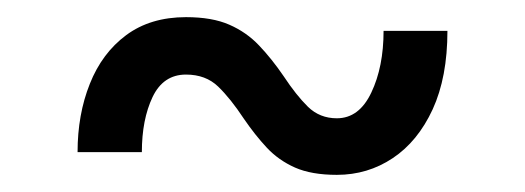

<svg xmlns="http://www.w3.org/2000/svg" viewBox="-20 -376 612 224"><path d="M373 -172Q343.5 -172 324.2 -180.5Q305 -189 291.2 -203.8Q277.5 -218.5 264.5 -237.5Q249 -261 234.5 -275Q220 -289 197 -289Q170.5 -289 158 -262.8Q145.5 -236.5 145.5 -198.5H70.5Q70.5 -242.5 84.8 -278.2Q99 -314 127.2 -335Q155.5 -356 197 -356Q227.5 -356 247.5 -347.2Q267.5 -338.5 282.2 -323Q297 -307.5 311 -287Q325.5 -265 339.2 -251.5Q353 -238 373 -238Q399 -238 413.2 -268Q427.5 -298 427.5 -340H502Q502 -286 484.8 -248.5Q467.5 -211 438.2 -191.5Q409 -172 373 -172Z"/></svg>

Font: Acari Sans Neue SemiBold
Style: Regular
Weight: 600
Designer: Alfredo Marco Pradil (font), Cristiano Sobral (main changes)
Foundry: Hanken Design Co. (font), Cristiano Sobral (main changes)
Version: Version 2.459;March 19, 2022;FontCreator 14.0.0.2808 64-bit;